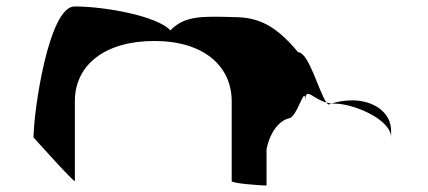

<svg xmlns="http://www.w3.org/2000/svg" viewBox="-20 -575 1327 595"><path d="M84 -149C84 -149 212 -6 212 -14V-261C212 -376 308 -448 458 -448C612 -448 698 -370 698 -261V-14C698 -6 795 0 806 0V-112C816 -164 844 -200 874 -208C901 -208 926 -320 926 -261C926 -309 948 -269 992 -257C968 -290 937 -413 904 -413C836 -494 784 -522 704 -522C604 -525 552 -526 508 -481C466 -526 304 -555 211 -555C131 -555 84 -230 84 -149ZM992 -257C994 -254 996 -252 998 -251L1007 -254ZM1007 -254H1016C1076 -254 1192 -205 1192 -149V-170C1192 -228 1136 -264 1072 -264C1051 -264 1028 -261 1007 -254Z"/></svg>

Font: Ampere
Style: SCUltExt
Weight: 400
Version: Version 1